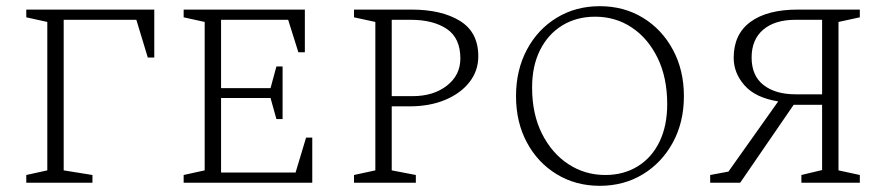

<svg xmlns="http://www.w3.org/2000/svg" viewBox="-20 -591 2866 621"><path d="M65 0V-25L133 -40V-520L65 -535V-560H479V-405H458L421 -527H186V-40L279 -25V0Z M574 0V-25L642 -40V-520L574 -535V-560H966V-422H945L912 -527H695V-306H855L874 -376H894V-206H874L855 -274H695V-33H936L970 -146H990V0Z M1125 0V-25L1194 -40V-520L1125 -535V-560H1311Q1408 -560 1467.5 -523.5Q1527 -487 1527 -409Q1527 -362 1498.5 -325.5Q1470 -289 1420 -268Q1370 -247 1304 -247H1247V-40L1325 -25V0ZM1247 -527V-280H1314Q1382 -280 1425.5 -314Q1469 -348 1469 -402Q1469 -468 1425 -497.5Q1381 -527 1308 -527Z M1920 10Q1842 10 1780.5 -27.5Q1719 -65 1684 -130.5Q1649 -196 1649 -280Q1649 -364 1684 -430Q1719 -496 1780.5 -533.5Q1842 -571 1920 -571Q1998 -571 2059.5 -533.5Q2121 -496 2156.5 -430Q2192 -364 2192 -280Q2192 -196 2156.5 -130.5Q2121 -65 2059.5 -27.5Q1998 10 1920 10ZM1938 -25Q1997 -25 2042.5 -53Q2088 -81 2113 -132.5Q2138 -184 2138 -254Q2138 -340 2107 -403.5Q2076 -467 2023.5 -502Q1971 -537 1905 -537Q1845 -537 1799 -509Q1753 -481 1727 -429.5Q1701 -378 1701 -308Q1701 -222 1733 -158.5Q1765 -95 1818.5 -60Q1872 -25 1938 -25Z M2374 0H2277V-25L2336 -36L2497 -263Q2423 -275 2388 -315Q2353 -355 2353 -404Q2353 -480 2407 -520Q2461 -560 2561 -560H2761V-535L2692 -520V-40L2761 -25V0H2572V-25L2639 -41V-252H2547ZM2553 -286H2639V-527H2553Q2486 -527 2448.5 -495Q2411 -463 2411 -405Q2411 -346 2449.5 -316Q2488 -286 2553 -286Z"/></svg>

Font: Spectral SC ExtraLight
Style: Regular
Weight: 275
Designer: Jean-Baptiste Levee
Foundry: Production Type
Version: Version 2.001